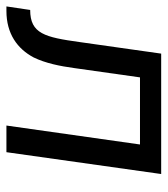

<svg xmlns="http://www.w3.org/2000/svg" viewBox="-16 -540 522 598"><g transform="rotate(90 245.0 -241.0)"><path d="M-20 0C51 0 98 -34 125 -85C143 -122 152 -167 158 -211L187 -416H396L337 0H420L488 -482H113L77 -228C62 -120 51 -74 -23 -74L-34 0Z"/></g></svg>

Font: Cantarell
Style: Oblique
Weight: 400
Italic angle: -8°
Designer: Dave Crossland
Version: Version 0.024